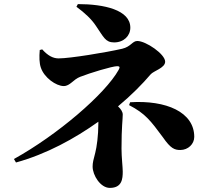

<svg xmlns="http://www.w3.org/2000/svg" viewBox="-20 -846 1040 937"><path d="M353 -813C394 -783 427 -752 448 -720C486 -665 494 -639 537 -639C584 -639 616 -671 616 -711C616 -798 487 -826 360 -826ZM174 -602C171 -568 172 -537 179 -517C195 -467 254 -426 291 -426C322 -426 337 -458 371 -471C419 -490 528 -523 552 -523C565 -523 566 -518 559 -505C493 -387 261 -188 48 -70L58 -53C207 -94 345 -170 460 -252V-244C460 -184 452 -128 445 -101C436 -66 432 -53 432 -33C432 9 470 71 516 71C576 71 579 26 579 -9C579 -30 573 -79 573 -121C573 -227 579 -263 579 -287C579 -300 570 -314 556 -327C622 -382 676 -437 715 -483C729 -500 786 -514 786 -545C786 -582 692 -646 650 -646C626 -646 619 -618 576 -608C497 -590 322 -561 266 -561C238 -561 213 -575 186 -605ZM610 -333C689 -292 715 -257 775 -176C813 -121 832 -114 860 -114C898 -114 928 -143 928 -178C928 -299 791 -358 615 -347Z"/></svg>

Font: Noto Serif TC Black
Style: Regular
Weight: 900
Version: Version 1.001;PS 1.001;hotconv 16.6.54;makeotf.lib2.5.65590